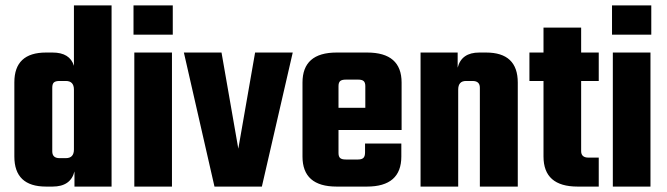

<svg xmlns="http://www.w3.org/2000/svg" viewBox="-20 -689 2464 709"><path d="M253 -669H392V0H255V-56Q241 0 174 0H150Q33 0 33 -111V-385Q33 -495 150 -495H174Q238 -495 253 -446ZM200 -105H223Q253 -105 253 -137V-358Q253 -390 223 -390H200Q185 -390 179 -384.5Q173 -379 173 -365V-130Q173 -105 200 -105Z M473 -561V-669H618V-561ZM615 0H476V-495H615Z M798 -495 860 -140 922 -495H1061L947 0H772L659 -495Z M1223 -495H1336Q1463 -495 1463 -384V-209H1230V-124Q1230 -111 1236 -105.5Q1242 -100 1257 -100H1302Q1316 -100 1322 -106Q1328 -112 1328 -126V-159H1462V-111Q1462 0 1335 0H1223Q1097 0 1097 -111V-384Q1097 -495 1223 -495ZM1230 -291H1329V-371Q1329 -384 1323 -389.5Q1317 -395 1303 -395H1257Q1242 -395 1236 -389.5Q1230 -384 1230 -371Z M1750 -495H1775Q1892 -495 1892 -384V0H1752V-365Q1752 -390 1725 -390H1701Q1672 -390 1672 -358V0H1533V-495H1670V-439Q1684 -495 1750 -495Z M2191 -390H2126V-131Q2126 -107 2153 -107H2191V0H2113Q1987 0 1987 -111V-390H1935V-495H1987V-587H2126V-495H2191Z M2240 -561V-669H2385V-561ZM2382 0H2243V-495H2382Z"/></svg>

Font: Teko SemiBold
Style: Regular
Weight: 600
Designer: Manushi Parikh, Jonny Pinhorn
Foundry: Indian Type Foundry
Version: Version 1.106;PS 1.0;hotconv 1.0.78;makeotf.lib2.5.61930; tt